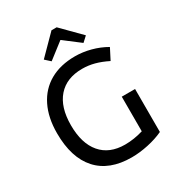

<svg xmlns="http://www.w3.org/2000/svg" viewBox="-217 -1059 1096 1196"><g transform="rotate(-30 331.0 -461.0)"><path d="M376 -929.2 508.8 -794.9 472.2 -761.2 356.9 -849.1 243.2 -761.2 206.1 -794.9 338.9 -929.2ZM377 6.8Q216.8 6.8 132.3 -86.7Q47.9 -180.2 47.9 -356Q47.9 -467.8 87.9 -548.8Q127.9 -629.9 203.4 -672.9Q278.8 -715.8 383.8 -715.8Q439 -715.8 495.4 -700.9Q551.8 -686 602.1 -657.2L562 -579.1Q514.2 -603 471.2 -614.5Q428.2 -626 383.8 -626Q271 -626 209.5 -555.9Q147.9 -485.8 147.9 -356Q147.9 -225.1 208.5 -154.1Q269 -83 380.9 -83Q444.8 -83 511.2 -103V-352.1H606.9V-43Q558.1 -20 496.1 -6.6Q434.1 6.8 377 6.8Z"/></g></svg>

Font: Sarala
Style: Regular
Weight: 400
Designer: Andres Torresi
Foundry: Huerta Tipografica
Version: Version 1.004;PS 001.003;hotconv 1.0.70;makeotf.lib2.5.58329